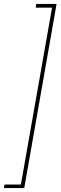

<svg xmlns="http://www.w3.org/2000/svg" viewBox="-27 -831 307 974"><path d="M260 -811 96 123H-7L-4 105H79L237 -792H154L157 -811Z"/></svg>

Font: DM Sans 17pt Thin
Style: Italic
Weight: 250
Italic angle: -10°
Version: Version 4.004;gftools[0.9.30]